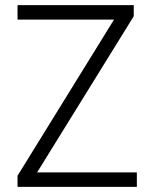

<svg xmlns="http://www.w3.org/2000/svg" viewBox="-20 -725 582 745"><path d="M48 0V-43L441 -679L445 -649H48V-705H499V-662L106 -27L103 -56H511V0Z"/></svg>

Font: Nunito Sans 10pt SemiCondensed Light
Style: Regular
Weight: 300
Width: 4
Designer: Vernon Adams
Foundry: Vernon Adams
Version: Version 3.101;gftools[0.9.27]